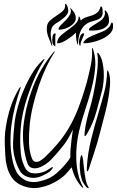

<svg xmlns="http://www.w3.org/2000/svg" viewBox="-20 -968 605 993"><path d="M210 -153Q248 -189 278.5 -225Q309 -261 335.5 -305.5Q362 -350 384.5 -407.5Q407 -465 429 -543Q441 -588 449.5 -630Q458 -672 456 -712Q456 -720 457 -720Q459 -720 460 -717Q461 -714 462 -712Q477 -665 472 -613.5Q467 -562 453 -508.5Q439 -455 420.5 -400Q402 -345 389 -290Q381 -256 377 -218Q373 -180 374.5 -142.5Q376 -105 384 -69Q392 -33 409 -2Q410 -1 410 1V3Q407 3 406 2L404 0Q365 -42 351 -103Q337 -86 322.5 -70Q308 -54 282 -37Q240 -9 188.5 1.5Q137 12 86 -12Q56 -27 40 -51.5Q24 -76 16.5 -104.5Q9 -133 7.5 -162.5Q6 -192 5 -216Q3 -263 9.5 -307Q16 -351 27 -389.5Q38 -428 52 -459Q66 -490 79 -511Q80 -513 82.5 -515.5Q85 -518 86 -518Q88 -517 86.5 -512.5Q85 -508 84 -506Q69 -461 57 -414Q45 -367 39 -319Q33 -271 34.5 -222.5Q36 -174 48 -125Q53 -105 63 -83.5Q73 -62 96 -45Q109 -35 123 -31Q137 -27 150 -26.5Q163 -26 174.5 -28Q186 -30 196 -33Q241 -44 273.5 -73Q306 -102 329 -132Q338 -142 344 -155Q343 -174 345 -199Q347 -224 350 -246Q353 -268 355 -283Q357 -298 356 -297Q333 -246 301.5 -207.5Q270 -169 247 -145Q232 -129 213.5 -117Q195 -105 177 -100Q159 -95 144 -100Q129 -105 122 -123Q108 -164 102 -213.5Q96 -263 101 -314Q112 -416 149.5 -515Q187 -614 255 -696Q259 -701 262.5 -703Q266 -705 260 -695Q238 -661 217.5 -617Q197 -573 180.5 -524.5Q164 -476 151.5 -425Q139 -374 134 -326Q129 -278 130 -231.5Q131 -185 145 -149Q150 -136 158.5 -132.5Q167 -129 176 -131.5Q185 -134 194 -140.5Q203 -147 210 -153ZM226 -73Q215 -67 203 -61Q191 -55 178.5 -51.5Q166 -48 152 -48Q138 -48 123 -53Q94 -63 81.5 -86.5Q69 -110 62 -132Q46 -180 47.5 -227.5Q49 -275 55 -329Q59 -367 71.5 -412.5Q84 -458 103 -503Q122 -548 145.5 -587Q169 -626 195 -651Q197 -653 202.5 -658.5Q208 -664 210 -662Q211 -661 201 -645Q191 -629 177 -602Q163 -575 149 -540.5Q135 -506 121.5 -466.5Q108 -427 99 -385Q90 -344 87 -305Q84 -266 84.5 -233.5Q85 -201 87.5 -178.5Q90 -156 92 -148Q97 -128 106.5 -106.5Q116 -85 133 -77Q150 -69 175.5 -72Q201 -75 221 -86Q222 -87 227 -90Q232 -93 237.5 -96.5Q243 -100 247.5 -102.5Q252 -105 253 -104Q254 -102 252 -98Q250 -94 245.5 -89Q241 -84 235.5 -79.5Q230 -75 226 -73ZM497 -281Q485 -233 468.5 -183Q452 -133 440 -96Q438 -91 436 -86Q434 -81 432 -82Q429 -83 429 -88.5Q429 -94 429 -99Q433 -174 451.5 -248Q470 -322 493 -397Q507 -444 519.5 -492.5Q532 -541 534 -597Q534 -604 536 -604Q539 -604 541 -597Q552 -570 549 -527.5Q546 -485 536.5 -439Q527 -393 515 -350Q503 -307 497 -281ZM508 -500Q494 -446 478 -389Q462 -332 433 -281Q431 -278 426.5 -270.5Q422 -263 419 -264Q417 -264 417 -272Q417 -280 418 -285Q419 -297 422 -314.5Q425 -332 429.5 -350.5Q434 -369 438.5 -386.5Q443 -404 447 -416Q449 -422 453.5 -439.5Q458 -457 463 -481Q468 -505 473 -533.5Q478 -562 481.5 -590Q485 -618 486 -643Q487 -668 484 -686Q482 -695 485 -695Q487 -695 489 -693Q491 -691 492 -689Q504 -672 509.5 -648Q515 -624 516.5 -598Q518 -572 515.5 -546Q513 -520 508 -500ZM418 -68Q421 -48 424.5 -32Q428 -16 437 -1Q438 0 438.5 2.5Q439 5 437 5Q432 5 427 0Q416 -13 409 -25Q402 -37 396 -67Q394 -79 393 -96Q392 -113 393 -129Q394 -145 396.5 -155.5Q399 -166 403 -166Q404 -166 405.5 -160.5Q407 -155 408.5 -148.5Q410 -142 410.5 -135.5Q411 -129 411 -127Q414 -96 418 -68ZM250 -763Q250 -768 252 -780Q254 -792 262 -795Q268 -797 268 -789Q266 -784 266 -779Q266 -774 266 -769V-727Q255 -735 252.5 -743Q250 -751 250 -763ZM388 -751Q388 -755 389.5 -762.5Q391 -770 393.5 -777.5Q396 -785 400.5 -790.5Q405 -796 411 -796Q415 -796 414.5 -792.5Q414 -789 414 -787Q407 -769 402 -759Q397 -749 395 -730Q391 -732 389.5 -739Q388 -746 388 -751ZM222 -821Q222 -846 237.5 -860.5Q253 -875 271.5 -886.5Q290 -898 304.5 -911Q319 -924 317 -947Q317 -948 320 -948H321Q327 -941 330 -931.5Q333 -922 333 -913Q333 -902 325.5 -892Q318 -882 307 -873Q296 -864 284.5 -856.5Q273 -849 265 -844Q251 -834 246.5 -820Q242 -806 242 -789Q242 -784 243.5 -774.5Q245 -765 246.5 -755.5Q248 -746 249.5 -738.5Q251 -731 251 -730L247 -733Q239 -755 230.5 -776Q222 -797 222 -821ZM373 -799Q366 -792 354 -782.5Q342 -773 329 -764.5Q316 -756 302.5 -750Q289 -744 279 -744Q274 -744 276 -751Q279 -771 296.5 -786Q314 -801 334 -815Q354 -829 370 -844.5Q386 -860 387 -881Q390 -886 393 -877Q395 -874 395 -869.5Q395 -865 398 -863H399Q412 -875 427.5 -879.5Q443 -884 457 -888.5Q471 -893 482.5 -902.5Q494 -912 500 -933L502 -936Q509 -931 510 -922.5Q511 -914 511 -906Q511 -886 502 -877.5Q493 -869 479.5 -864.5Q466 -860 450 -855.5Q434 -851 419.5 -838.5Q405 -826 395 -802.5Q385 -779 383 -736Q378 -742 375 -762.5Q372 -783 373 -799ZM411 -748Q420 -764 437.5 -773.5Q455 -783 474.5 -790.5Q494 -798 513 -806Q532 -814 544 -828Q549 -832 552 -841Q555 -850 559 -852Q564 -849 564.5 -843Q565 -837 565 -832Q565 -810 548 -793.5Q531 -777 507 -766Q483 -755 457.5 -749.5Q432 -744 414 -744L411 -747ZM440 -815Q440 -821 449 -827.5Q458 -834 463 -837Q479 -847 498 -859.5Q517 -872 522 -892Q524 -898 522.5 -903Q521 -908 522 -913L524 -915Q535 -906 539.5 -891.5Q544 -877 544 -863Q544 -846 535.5 -836Q527 -826 514 -820Q501 -814 485.5 -812Q470 -810 457 -810H447Q440 -810 440 -815ZM283 -818Q283 -827 295.5 -839Q308 -851 321.5 -865Q335 -879 343 -894.5Q351 -910 342 -928V-929Q354 -918 363 -904.5Q372 -891 372 -874Q372 -860 362.5 -849Q353 -838 339.5 -830Q326 -822 311 -818Q296 -814 284 -814Q284 -815 283.5 -816Q283 -817 283 -818Z"/></svg>

Font: Akronim
Style: Regular
Weight: 400
Designer: Grzegorz Klimczewski
Foundry: Fonty.PL
Version: Version 1.001